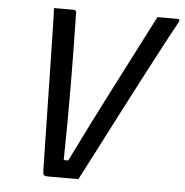

<svg xmlns="http://www.w3.org/2000/svg" viewBox="-51 -749 771 802"><g transform="rotate(5 334.5 -348.5)"><path d="M224 -700Q232 -700 235 -696Q238 -692 237 -680Q240 -541 241 -389Q242 -237 239 -71H258Q337 -233 417.5 -389Q498 -545 577 -700H661Q674 -700 667 -686Q643 -643 610.5 -581.5Q578 -520 540 -447.5Q502 -375 462 -297.5Q422 -220 382.5 -143Q343 -66 307 3H179Q166 3 162 -1Q158 -5 158 -21Q157 -44 156.5 -89Q156 -134 154.5 -192.5Q153 -251 152 -315.5Q151 -380 149.5 -444.5Q148 -509 147 -564Q146 -599 145.5 -632.5Q145 -666 143 -700Z"/></g></svg>

Font: Recursive Mn Lnr St
Style: Italic
Weight: 400
Italic angle: -15°
Monospace: yes
Version: Version 1.079;hotconv 1.0.112;makeotfexe 2.5.65598; ttfautoh